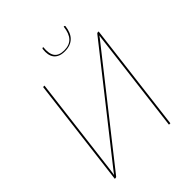

<svg xmlns="http://www.w3.org/2000/svg" viewBox="-234 -1016 1162 1162"><g transform="rotate(-45 347.0 -435.0)"><path d="M73 0ZM619.5 -696.5Q622 -699 623.5 -699.5Q625 -700 627 -700H634.5L548.5 0H536.5L615 -639Q616 -649.5 617.5 -659.8Q619 -670 620.5 -680Q615 -671.5 610 -665.2Q605 -659 599.5 -652L88 -3.5Q85 0 78.5 0H73L159 -700H171L92.5 -61Q90.5 -41 86.5 -19.5Q92.5 -28 97.5 -34.5Q102.5 -41 108 -48ZM406.5 -766Q451.5 -766 475.5 -791.5Q499.5 -817 505.5 -870H510Q512 -870 513.8 -868.2Q515.5 -866.5 515 -862.5Q512 -839 504.2 -820Q496.5 -801 483.2 -787.5Q470 -774 450.8 -766.5Q431.5 -759 405.5 -759Q379.5 -759 362 -766.5Q344.5 -774 334.2 -787.5Q324 -801 320.5 -820Q317 -839 320 -862.5Q320.5 -870 326 -870H330.5Q325 -817 343.2 -791.5Q361.5 -766 406.5 -766Z"/></g></svg>

Font: Lato Hairline
Style: Italic
Weight: 100
Italic angle: -7°
Designer: Lukasz Dziedzic
Foundry: tyPoland Lukasz Dziedzic
Version: Version 2.007; 2014-02-27